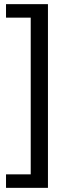

<svg xmlns="http://www.w3.org/2000/svg" viewBox="-20 -725 360 925"><path d="M9 180V115H128V-640H9V-705H211V180Z"/></svg>

Font: Nunito Sans 11pt
Style: Regular
Weight: 400
Version: Version 3.101;gftools[0.9.27]